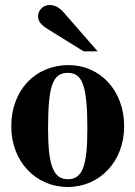

<svg xmlns="http://www.w3.org/2000/svg" viewBox="-20 -733 540 767"><path d="M370 -528 233 -685C217 -703 198 -713 179 -713C153 -713 132 -693 132 -668C132 -648 143 -634 172 -616L314 -528ZM476 -229C476 -371 380 -473 254 -473C122 -473 25 -374 25 -228C25 -86 125 14 250 14C379 14 476 -88 476 -229ZM329 -218C329 -69 309 -17 251 -17C193 -17 172 -73 172 -218C172 -389 190 -442 251 -442C310 -442 329 -389 329 -218Z"/></svg>

Font: XITS Math
Style: Bold
Weight: 700
Designer: MicroPress Inc., with final additions and corrections provided by Coen Hoffman, Elsevier (retired)
Version: Version 1.105